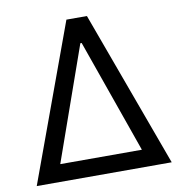

<svg xmlns="http://www.w3.org/2000/svg" viewBox="-80 -781 805 855"><g transform="rotate(-10 323.0 -353.5)"><path d="M276.4 -707H369.1L627.9 0H17.6ZM506.8 -78.1 325.2 -592.8H319.3L137.7 -78.1Z"/></g></svg>

Font: Pretendard Std
Style: Regular
Weight: 400
Designer: Base glyphs from Inter by Rasmus Andersson; Hangeul glyphs from Noto Sans CJK(Source Han Sans) by Jang Soo-young and Kan
Foundry: Kil Hyung-jin
Version: Version 1.309